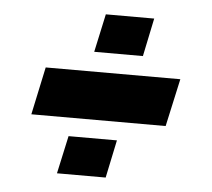

<svg xmlns="http://www.w3.org/2000/svg" viewBox="-43 -555 665 601"><g transform="rotate(5 290.0 -254.5)"><path d="M61 -177 93 -327H516L483 -177ZM157 0 183 -119H335L310 0ZM240 -389 266 -509H418L393 -389Z"/></g></svg>

Font: Saira Expanded Black
Style: Italic
Weight: 900
Width: 7
Italic angle: -12°
Designer: Hector Gatti with collaboration of the Omnibus-Type team
Foundry: Omnibus-Type
Version: Version 1.101